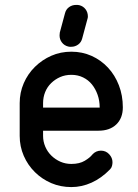

<svg xmlns="http://www.w3.org/2000/svg" viewBox="-20 -760 559 780"><path d="M244 -706Q248 -722 260.5 -731Q273 -740 289 -740H295Q298 -740 302 -739Q318 -735 327.5 -722.5Q337 -710 337 -693Q337 -690 336.5 -687.5Q336 -685 335 -682L314 -604Q310 -588 297.5 -579Q285 -570 270 -570H263Q260 -570 257 -571Q241 -575 231.5 -587.5Q222 -600 222 -616Q222 -620 222.5 -622.5Q223 -625 223 -628ZM155 -323H251H315H352H372H380H385Q385 -351 376.5 -375Q368 -399 353.5 -417Q339 -435 317.5 -445.5Q296 -456 270 -456Q245 -456 224.5 -447Q204 -438 188 -422.5Q172 -407 163.5 -386Q155 -365 155 -341ZM355 -132Q362 -140 371 -144Q380 -148 390 -148Q410 -148 423.5 -133.5Q437 -119 437 -101Q437 -94 435 -86Q433 -78 427 -72Q392 -36 352 -18Q312 0 270 0Q226 0 188.5 -16Q151 -32 122 -60.5Q93 -89 76.5 -127Q60 -165 60 -208V-341Q60 -384 76.5 -422Q93 -460 122 -488.5Q151 -517 188.5 -533.5Q226 -550 270 -550Q314 -550 352 -533Q390 -516 418.5 -485.5Q447 -455 463 -413.5Q479 -372 479 -324Q479 -280 452.5 -254.5Q426 -229 380 -229H155V-208Q155 -185 164 -164Q173 -143 189 -127.5Q205 -112 225.5 -103Q246 -94 270 -94Q303 -94 324.5 -107Q346 -120 355 -132Z"/></svg>

Font: VDS
Style: Regular
Weight: 400
Designer: artmaker
Foundry: artmaker
Version: Version 1.000 2009 initial release